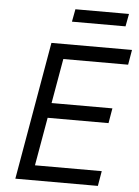

<svg xmlns="http://www.w3.org/2000/svg" viewBox="-59 -926 705 971"><g transform="rotate(5 293.5 -440.0)"><path d="M178 -700H587L574 -624H245L149 -76H488L475 0H56ZM169 -397H514L501 -321H156ZM284 -880H556L544 -816H272Z"/></g></svg>

Font: Fixel Italic Variable Display Thin
Style: Italic
Weight: 100
Italic angle: -10°
Designer: AlfaBravo + MacPaw
Foundry: Kyrylo Tkachov, Marchela Mozhyna, Serhii Makarenko, Maria Weinstein, Zakhar Kryvoshyya
Version: Version 1.210;Glyphs 3.2 (3217)